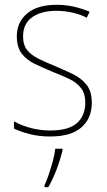

<svg xmlns="http://www.w3.org/2000/svg" viewBox="-20 -558 444 799"><path d="M362 -130Q362 -66 319 -28Q276 10 189 10Q141 10 101.5 -0.5Q62 -11 38 -23V-53Q71 -35 109.5 -25Q148 -15 189 -15Q266 -15 300.5 -46Q335 -77 335 -131Q335 -168 317.5 -191Q300 -214 269 -229Q238 -244 199 -259Q158 -276 124 -292.5Q90 -309 70 -335.5Q50 -362 50 -407Q50 -466 93 -502Q136 -538 215 -538Q255 -538 290.5 -529.5Q326 -521 353 -509L341 -484Q318 -497 283.5 -505Q249 -513 215 -513Q151 -513 113.5 -486Q76 -459 76 -407Q76 -370 93.5 -349Q111 -328 140.5 -313.5Q170 -299 207 -284Q247 -267 282.5 -250Q318 -233 340 -205.5Q362 -178 362 -130ZM240 68Q231 106 216 146Q201 186 181 221H165V214Q173 197 182.5 169Q192 141 200 111.5Q208 82 210 61H240Z"/></svg>

Font: Noto Sans Kannada SemiCondensed Thin
Style: Regular
Weight: 100
Width: 4
Designer: Jelle Bosma - Monotype Design Team
Foundry: Monotype Imaging Inc.
Version: Version 2.005; ttfautohint (v1.8.4.7-5d5b)